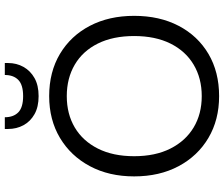

<svg xmlns="http://www.w3.org/2000/svg" viewBox="-88 -854 953 818"><g transform="rotate(-90 389.0 -444.5)"><path d="M389 12Q288 12 211 -33.5Q134 -79 90.5 -160.5Q47 -242 47 -350Q47 -457 90.5 -538.5Q134 -620 211 -666Q288 -712 389 -712Q492 -712 569 -666Q646 -620 688.5 -538.5Q731 -457 731 -350Q731 -242 688.5 -160.5Q646 -79 569 -33.5Q492 12 389 12ZM389 -62Q465 -62 523 -96.5Q581 -131 613 -195.5Q645 -260 645 -350Q645 -440 613 -504.5Q581 -569 523 -603Q465 -637 389 -637Q313 -637 255.5 -603Q198 -569 165.5 -504.5Q133 -440 133 -350Q133 -260 165.5 -195.5Q198 -131 255.5 -96.5Q313 -62 389 -62ZM389 -757Q343 -757 312 -774.5Q281 -792 265 -821.5Q249 -851 249 -887V-901H299Q299 -864 320 -843.5Q341 -823 389 -823Q437 -823 458 -843.5Q479 -864 479 -901H530V-887Q530 -851 513.5 -821.5Q497 -792 466 -774.5Q435 -757 389 -757Z"/></g></svg>

Font: DM Sans 18pt
Style: Regular
Weight: 400
Designer: Colophon Foundry, Jonny Pinhorn
Foundry: Colophon Foundry
Version: Version 4.004;gftools[0.9.30]